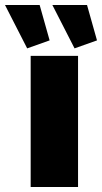

<svg xmlns="http://www.w3.org/2000/svg" viewBox="-75 -750 409 770"><path d="M224 -556 314 -588 274 -730H135ZM34 -556 124 -588 84 -730H-55ZM238 0V-526H48V0Z"/></svg>

Font: Raleway Black
Style: Regular
Weight: 900
Designer: Matt McInerney, Pablo Impallari, Rodrigo Fuenzalida
Foundry: Matt McInerney, Pablo Impallari, Rodrigo Fuenzalida
Version: Version 3.000g; ttfautohint (v1.5) -l 8 -r 28 -G 28 -x 14 -D